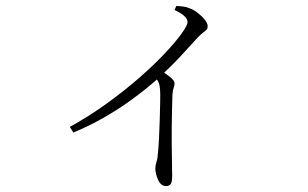

<svg xmlns="http://www.w3.org/2000/svg" viewBox="-20 -571 1040 649"><path d="M570 -537 576 -551Q588 -550 598.5 -549Q609 -548 621 -543Q635 -538 649 -527Q663 -516 672.5 -504Q682 -492 682 -482Q682 -475 678.5 -471Q675 -467 668 -462Q661 -457 650 -446Q626 -420 595 -386Q564 -352 520 -311Q505 -297 477 -274Q449 -251 411.5 -224.5Q374 -198 327.5 -171.5Q281 -145 228 -123L216 -142Q283 -179 343.5 -223Q404 -267 453.5 -310.5Q503 -354 539 -392.5Q575 -431 594.5 -458.5Q614 -486 614 -496Q614 -508 600.5 -519Q587 -530 570 -537ZM498 -316 520 -336Q539 -323 554.5 -311Q570 -299 570 -289Q570 -282 567 -274Q564 -266 563 -252Q561 -196 560.5 -141.5Q560 -87 561 -43.5Q562 0 562 23Q562 44 557 51Q552 58 541 58Q524 58 514.5 37Q505 16 505 -2Q505 -12 509 -24Q513 -36 514 -55Q516 -73 517.5 -103.5Q519 -134 520 -167.5Q521 -201 521.5 -228.5Q522 -256 521 -269Q520 -283 516 -292.5Q512 -302 498 -316Z"/></svg>

Font: Noto Serif SC
Style: Regular
Weight: 200
Designer: Ryoko NISHIZUKA 西塚涼子 (kana & ideographs); Frank Grießhammer (Latin, Greek & Cyrillic); Wenlong ZHANG 张文龙 (bopomofo); San
Foundry: Adobe
Version: Version 2.001;hotconv 1.1.0;makeotfexe 2.6.0